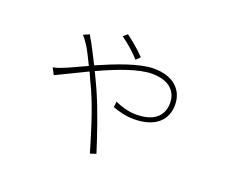

<svg xmlns="http://www.w3.org/2000/svg" viewBox="-106 -750 1167 977"><g transform="rotate(20 478.0 -261.5)"><path d="M535.2 -491.8C506 -523.8 458.1 -561.8 433.9 -579.9L411.9 -561.1C447.1 -536.2 487.9 -500.7 513.8 -470.9ZM219.1 -498.9C229 -489 242.9 -469.1 250 -458.1C262.1 -441.1 279.8 -405.2 301.8 -360.1C250 -337 206 -315 181.1 -306.1C166.2 -300.1 150.9 -293.7 131 -290.8L149.9 -255C186.8 -272 247.9 -302.9 315 -334.9C327.1 -306.8 340.2 -278.1 354 -250C400.9 -143.1 434.3 -27 459.2 57.2L491.1 46.9C465.2 -34.1 425.8 -155.2 378.9 -261C366.8 -288 353 -316.1 339.1 -345.9C437.1 -391 544.7 -432.9 617.9 -432.9C728 -432.9 755 -370.7 755 -323.9C755 -272 727.3 -209.9 611.2 -209.9C564.3 -209.9 521 -225.9 496.1 -237.9L492.9 -207C519.9 -196 563.9 -183.9 609 -183.9C728 -183.9 782 -244.3 782 -323.2C782 -400.2 729 -460.9 617.9 -460.9C539.8 -460.9 424 -415.1 326 -372.2C305 -414.1 284.8 -454.2 271 -479C262.8 -491.1 257.1 -501.1 252.1 -513.1Z"/></g></svg>

Font: Karasuma Gothic
Style: Thin
Weight: 200
Designer: Rasmus Andersson / Ryoko Ishizuka
Foundry: rsms
Version: Version 1.00